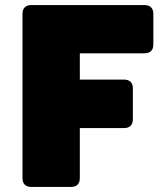

<svg xmlns="http://www.w3.org/2000/svg" viewBox="-20 -740 658 760"><path d="M260 0H105Q69 0 69 -36V-684Q69 -720 105 -720H551Q587 -720 587 -684V-565Q587 -529 551 -529H296V-425H470Q506 -425 506 -389V-269Q506 -233 470 -233H296V-36Q296 0 260 0Z"/></svg>

Font: Bungee Spice
Style: Regular
Weight: 400
Designer: David Jonathan Ross
Foundry: David Jonathan Ross
Version: Version 2.000